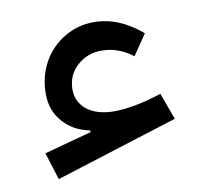

<svg xmlns="http://www.w3.org/2000/svg" viewBox="-55 -457 557 520"><g transform="rotate(-10 224.0 -197.0)"><path d="M72.3 -229C72.3 -197.8 82 -171.9 101.1 -150.9C120.1 -129.9 144 -116.7 173.8 -111.3V-106.4L43.5 -71.3L66.9 3.9L404.8 -102.5L377.9 -175.8C327.1 -159.2 283.2 -150.9 246.6 -150.9C183.6 -150.9 145.5 -182.6 145.5 -228C145.5 -254.9 155.3 -276.9 174.3 -293.9C193.4 -310.5 215.3 -318.8 241.2 -318.8C272 -318.8 300.3 -308.6 326.7 -288.1L365.2 -344.7C326.7 -377.4 283.7 -398.4 233.4 -398.4C204.6 -398.4 178.2 -391.1 153.8 -377C104.5 -348.1 72.3 -295.9 72.3 -229Z"/></g></svg>

Font: Estedad Medium
Style: Regular
Weight: 500
Designer: Amin Abedi
Version: Version 7.3